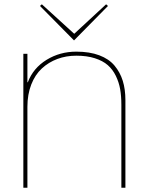

<svg xmlns="http://www.w3.org/2000/svg" viewBox="-20 -883 695 903"><path d="M569.8 -412.1V0H550.8V-390.1Q550.8 -430.7 545.2 -463.1Q539.6 -495.6 524.9 -525.9Q510.3 -556.2 486.8 -576.7Q463.4 -597.2 426 -609.1Q388.7 -621.1 338.9 -621.1Q291 -621.1 249.8 -605.7Q208.5 -590.3 176.8 -561Q145 -531.7 127 -485.4Q108.9 -439 108.9 -380.9V0H89.8V-629.9H108.9V-496.1H110.8Q136.2 -563 199 -601.6Q261.7 -640.1 338.9 -640.1Q401.4 -640.1 446.8 -623Q492.2 -606 518.6 -574.5Q544.9 -543 557.4 -502.9Q569.8 -462.9 569.8 -412.1ZM479 -862.8 487.8 -855 328.1 -692.9 168 -855 176.8 -862.8 329.1 -724.1Z"/></svg>

Font: Sinkin Sans 100 Thin
Style: Regular
Weight: 100
Designer: Keith Bates
Foundry: K-Type
Version: Sinkin Sans (version 1.0)  by Keith Bates   •   © 2014   www